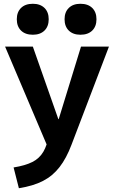

<svg xmlns="http://www.w3.org/2000/svg" viewBox="-20 -767 604 1017"><path d="M52 120Q114 110 151.5 91Q189 72 209.5 37Q230 2 240 -54L246 43L7 -520H154L289 -136H291L409 -520H557L359 -1Q332 71 295.5 118Q259 165 207.5 191.5Q156 218 80 230ZM154 -583Q114 -583 91.5 -605Q69 -627 69 -665Q69 -703 91.5 -725Q114 -747 154 -747Q193 -747 215.5 -725Q238 -703 238 -665Q238 -627 215.5 -605Q193 -583 154 -583ZM406 -583Q367 -583 344.5 -605Q322 -627 322 -665Q322 -703 344.5 -725Q367 -747 406 -747Q446 -747 468.5 -725Q491 -703 491 -665Q491 -627 468.5 -605Q446 -583 406 -583Z"/></svg>

Font: M PLUS 2 Thin
Style: Bold
Weight: 700
Version: Version 1.001